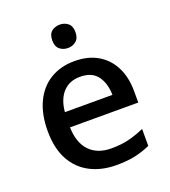

<svg xmlns="http://www.w3.org/2000/svg" viewBox="-137 -846 848 957"><g transform="rotate(-20 286.5 -367.5)"><path d="M296 -549Q367 -549 418 -519.5Q469 -490 497 -435.5Q525 -381 525 -305V-246H163Q165 -164 206.5 -120.5Q248 -77 322 -77Q374 -77 414.5 -87Q455 -97 498 -116V-26Q458 -8 416.5 1Q375 10 317 10Q239 10 179 -21Q119 -52 85.5 -113.5Q52 -175 52 -266Q52 -356 82.5 -419.5Q113 -483 168 -516Q223 -549 296 -549ZM295 -466Q239 -466 205 -429.5Q171 -393 165 -326H417Q416 -388 387 -427Q358 -466 295 -466ZM290 -745Q314 -745 332.5 -730.5Q351 -716 351 -683Q351 -651 332.5 -636Q314 -621 290 -621Q264 -621 246 -636Q228 -651 228 -683Q228 -716 246 -730.5Q264 -745 290 -745Z"/></g></svg>

Font: Noto Sans NKo Unjoined Medium
Style: Regular
Weight: 500
Designer: Monotype Design Team
Foundry: Monotype Imaging Inc.
Version: Version 2.004